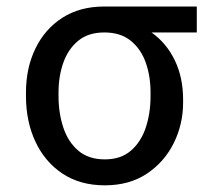

<svg xmlns="http://www.w3.org/2000/svg" viewBox="-20 -548 671 578"><path d="M58.2 -258.5V-269.9Q58.2 -343 86.5 -401.6Q114.7 -460.2 167.4 -494.3Q220.2 -528.4 294 -528.4H572.4V-450.3H436.1Q481.2 -418.3 506.2 -366.5Q531.2 -314.6 531.2 -248.6V-238.6Q531.2 -174.7 503.4 -117.9Q475.5 -61.1 422.8 -25.6Q370 9.9 295.5 9.9Q220.9 9.9 167.8 -25.6Q114.7 -61.1 86.5 -121.8Q58.2 -182.5 58.2 -258.5ZM156.2 -269.9V-258.5Q156.2 -207.4 170.6 -164.1Q185 -120.7 215.7 -94.5Q246.4 -68.2 295.5 -68.2Q343.8 -68.2 374.1 -94.5Q404.5 -120.7 418.9 -164.1Q433.2 -207.4 433.2 -258.5V-269.9Q433.2 -318.2 418.9 -359.2Q404.5 -400.2 373.8 -425.2Q343 -450.3 294 -450.3Q245.7 -450.3 215.4 -425.2Q185 -400.2 170.6 -359.2Q156.2 -318.2 156.2 -269.9Z"/></svg>

Font: Inter Zeller
Style: Regular
Weight: 400
Designer: Rasmus Andersson; Joe Bland
Foundry: zeller
Version: Version 3.015;git-dec3a8cb1